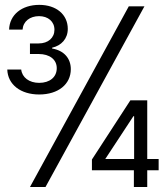

<svg xmlns="http://www.w3.org/2000/svg" viewBox="-20 -753 673 773"><path d="M137.7 -372.6C214.4 -372.6 265.1 -413.6 265.1 -474.6C265.1 -518.1 237.3 -549.8 189.9 -557.6V-561C226.6 -569.3 252.9 -596.7 252.9 -636.7C252.9 -694.8 206.1 -733.4 138.2 -733.4C67.9 -733.4 18.6 -693.8 16.6 -633.8H70.8C73.2 -667 100.6 -688 137.2 -688C173.8 -688 199.2 -666 199.2 -633.3C199.2 -601.1 174.3 -578.1 135.3 -578.1H100.6V-535.6H135.3C180.2 -535.6 208.5 -513.2 208.5 -478.5C208.5 -442.4 180.2 -419.4 137.7 -419.4C97.2 -419.4 68.8 -441.4 65.4 -473.1H9.3C11.2 -412.6 63 -372.6 137.7 -372.6ZM100.6 0H163.1L561.5 -727.5H498.5ZM350.1 -67.4H519V0H572.8V-67.4H618.7V-112.8H572.8V-349.1H504.9L350.1 -110.8ZM403.8 -112.8 517.1 -285.2H520V-112.8Z"/></svg>

Font: Guggenheim Sans Display Light
Style: Regular
Weight: 300
Designer: Modified by Tom Baber under direction of Pentagram Design 2023
Foundry: rsms
Version: Version 1.001;Glyphs 3.1.2 (3151)